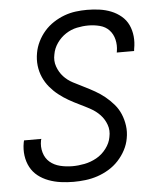

<svg xmlns="http://www.w3.org/2000/svg" viewBox="-51 -726 652 783"><g transform="rotate(-5 275.0 -335.0)"><path d="M219 12Q193 12 167 8.5Q141 5 117 -4Q93 -13 74 -28Q55 -43 43.5 -64.5Q32 -86 28.5 -112Q25 -138 30 -165L32 -174H103L101 -168Q96 -142 103 -118Q110 -94 127.5 -79Q145 -64 169.5 -58Q194 -52 220 -52Q244 -52 269.5 -57Q295 -62 318.5 -75Q342 -88 359 -110.5Q376 -133 380 -157Q386 -184 377.5 -207.5Q369 -231 352.5 -248.5Q336 -266 314 -278Q292 -290 270 -300.5Q248 -311 227 -323Q206 -335 187 -350Q168 -365 152.5 -383.5Q137 -402 127 -424.5Q117 -447 114 -472.5Q111 -498 116 -525Q120 -548 131 -570.5Q142 -593 158.5 -612Q175 -631 196.5 -645Q218 -659 241 -667.5Q264 -676 287.5 -679Q311 -682 334 -682Q360 -682 385 -678.5Q410 -675 432.5 -666Q455 -657 473.5 -641.5Q492 -626 502 -604.5Q512 -583 514.5 -558Q517 -533 512 -507L511 -498H440L441 -504Q445 -528 439.5 -551Q434 -574 419 -590Q404 -606 381 -612Q358 -618 334 -618Q311 -618 287 -613Q263 -608 241.5 -594Q220 -580 205 -558.5Q190 -537 186 -513Q180 -487 188.5 -463Q197 -439 213 -421.5Q229 -404 251 -392.5Q273 -381 295.5 -370Q318 -359 339 -347Q360 -335 378.5 -320Q397 -305 413 -286.5Q429 -268 438.5 -245.5Q448 -223 451.5 -197.5Q455 -172 450 -146Q446 -122 434 -99Q422 -76 404 -56.5Q386 -37 363.5 -23.5Q341 -10 317 -2Q293 6 268 9Q243 12 219 12Z"/></g></svg>

Font: Lode
Style: Italic
Weight: 400
Italic angle: -11°
Monospace: yes
Designer: Belleve Invis
Foundry: Belleve Invis
Version: Version 29.2.0; ttfautohint (v1.8.3)